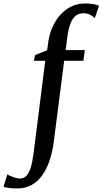

<svg xmlns="http://www.w3.org/2000/svg" viewBox="-140 -835 591 1107"><path d="M139 -597Q146.5 -644 164.8 -683.5Q183 -723 210.5 -752.5Q238 -782 273.2 -798.5Q308.5 -815 349.5 -815Q371 -815 391.8 -812.2Q412.5 -809.5 431 -802L406.5 -730Q397 -739.5 380.8 -749.2Q364.5 -759 339.5 -758.5Q312.5 -758.5 294.2 -742.5Q276 -726.5 265 -696.2Q254 -666 248.5 -623L238.5 -546.5H349L340.5 -484.5H230L170 -17.5Q162.5 40.5 146 89.8Q129.5 139 104 175Q78.5 211 43 231Q7.5 251 -38 251.5Q-62.5 252 -84.8 249Q-107 246 -120 242.5L-97.5 170Q-93.5 173.5 -80.5 179.2Q-67.5 185 -52 189.8Q-36.5 194.5 -24.5 194.5Q-3 194.5 12 178.8Q27 163 36.8 132.2Q46.5 101.5 52.5 56.5L121 -484.5H55.5L62.5 -517.5L131.5 -545Z"/></svg>

Font: Merriweather 48pt Medium
Style: Italic
Weight: 500
Italic angle: -7.8°
Version: Version 2.101